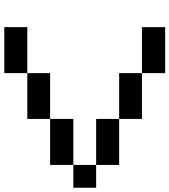

<svg xmlns="http://www.w3.org/2000/svg" viewBox="35 -964 818 929"><g transform="rotate(-90 444.5 -500.0)"><path d="M554.7 -110.4Q554.7 -138.7 554.7 -222.7Q610.4 -222.7 777.3 -222.7Q777.3 -194.3 777.3 -110.4Q721.7 -110.4 554.7 -110.4ZM333 -222.7Q333 -250 333 -333Q388.7 -333 554.7 -333Q554.7 -305.7 554.7 -222.7Q500 -222.7 333 -222.7ZM110.4 -333Q110.4 -360.4 110.4 -444.3Q166 -444.3 333 -444.3Q333 -417 333 -333Q277.3 -333 110.4 -333ZM0 -444.3Q0 -471.7 0 -554.7Q27.3 -554.7 110.4 -554.7Q110.4 -527.3 110.4 -444.3Q83 -444.3 0 -444.3ZM110.4 -554.7Q110.4 -583 110.4 -667Q166 -667 333 -667Q333 -638.7 333 -554.7Q277.3 -554.7 110.4 -554.7ZM333 -667Q333 -694.3 333 -777.3Q388.7 -777.3 554.7 -777.3Q554.7 -750 554.7 -667Q500 -667 333 -667ZM554.7 -777.3Q554.7 -805.7 554.7 -888.7Q610.4 -888.7 777.3 -888.7Q777.3 -861.3 777.3 -777.3Q721.7 -777.3 554.7 -777.3Z"/></g></svg>

Font: Ingsat TST_CRD
Style: Regular
Weight: 300
Designer: Tofik Waleny
Version: 1.0